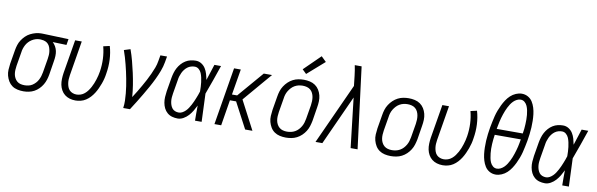

<svg xmlns="http://www.w3.org/2000/svg" viewBox="-50 -1233 5326 1712"><g transform="rotate(10 2612.5 -377.0)"><path d="M188 8Q160 8 133 2Q106 -4 85 -19Q64 -34 50.5 -56.5Q37 -79 30 -105Q23 -131 24.5 -159Q26 -187 30 -215L51 -340Q55 -364 62.5 -388Q70 -412 84 -433.5Q98 -455 117 -473.5Q136 -492 159 -503.5Q182 -515 206 -521.5Q230 -528 254 -528H269L504 -520L495 -466L370 -470Q385 -456 396 -437Q407 -418 411.5 -396.5Q416 -375 415 -351.5Q414 -328 410 -305L390 -180Q386 -156 378.5 -132Q371 -108 358 -86Q345 -64 326 -45Q307 -26 284.5 -14Q262 -2 237 3Q212 8 188 8ZM189 -47Q206 -47 224.5 -51Q243 -55 258.5 -65Q274 -75 287 -89Q300 -103 308.5 -119.5Q317 -136 322.5 -153.5Q328 -171 331 -189L352 -314Q355 -332 356 -350Q357 -368 354.5 -385Q352 -402 346.5 -418Q341 -434 330 -446.5Q319 -459 303 -465.5Q287 -472 269 -473L260 -474H250Q233 -474 215.5 -468.5Q198 -463 182 -453Q166 -443 153 -429Q140 -415 131.5 -399Q123 -383 117.5 -366Q112 -349 110 -331L89 -206Q86 -187 85 -167.5Q84 -148 87 -130Q90 -112 98.5 -95.5Q107 -79 120.5 -67.5Q134 -56 151.5 -51.5Q169 -47 189 -47Z M659 8Q631 8 606 0.5Q581 -7 561.5 -22.5Q542 -38 529.5 -60.5Q517 -83 512 -108Q507 -133 508 -160.5Q509 -188 513 -215L564 -520H624L572 -206Q569 -187 568 -169Q567 -151 569.5 -133.5Q572 -116 578 -99.5Q584 -83 595.5 -71Q607 -59 624 -52.5Q641 -46 659 -46Q678 -46 697 -52.5Q716 -59 732 -72.5Q748 -86 760 -102.5Q772 -119 781.5 -136.5Q791 -154 798.5 -172.5Q806 -191 812 -210Q818 -229 822.5 -247.5Q827 -266 830 -285Q839 -343 836.5 -400Q834 -457 820 -511L877 -524Q894 -466 897 -403Q900 -340 889 -276Q886 -253 880 -229Q874 -205 865.5 -182Q857 -159 846.5 -136Q836 -113 822.5 -91.5Q809 -70 791.5 -51Q774 -32 752.5 -18Q731 -4 706.5 2Q682 8 659 8Z M1091 0Q1096 -34 1095 -67Q1094 -100 1091 -132.5Q1088 -165 1083 -197.5Q1078 -230 1072 -261.5Q1066 -293 1059 -324.5Q1052 -356 1044 -387Q1036 -418 1027 -449Q1018 -480 1007 -510L1064 -528Q1082 -478 1095.5 -426.5Q1109 -375 1120.5 -323Q1132 -271 1140.5 -217.5Q1149 -164 1153 -110Q1172 -138 1189 -167Q1206 -196 1223 -225Q1240 -254 1255.5 -284Q1271 -314 1285 -344Q1299 -374 1310.5 -405Q1322 -436 1327 -468L1336 -520H1396L1387 -468Q1380 -427 1364.5 -386Q1349 -345 1330 -305.5Q1311 -266 1289.5 -227.5Q1268 -189 1245.5 -151Q1223 -113 1199.5 -75Q1176 -37 1152 0Z M1585 8Q1558 8 1533.5 1Q1509 -6 1490 -22.5Q1471 -39 1460 -61.5Q1449 -84 1444.5 -109.5Q1440 -135 1441.5 -161.5Q1443 -188 1447 -215L1468 -340Q1472 -363 1479 -386.5Q1486 -410 1497.5 -431.5Q1509 -453 1526 -472Q1543 -491 1564 -504Q1585 -517 1608.5 -522.5Q1632 -528 1656 -528Q1684 -528 1707 -513.5Q1730 -499 1744 -476.5Q1758 -454 1765.5 -428Q1773 -402 1778 -375Q1790 -411 1801.5 -447.5Q1813 -484 1825 -520H1885Q1862 -453 1839 -386.5Q1816 -320 1791 -254Q1794 -191 1796 -127Q1798 -63 1801 0H1741Q1740 -34 1740.5 -67.5Q1741 -101 1741 -135V-137Q1729 -112 1714.5 -87.5Q1700 -63 1681 -42Q1662 -21 1636.5 -6.5Q1611 8 1585 8ZM1585 -46Q1602 -46 1618 -55Q1634 -64 1647 -77Q1660 -90 1669.5 -105Q1679 -120 1687.5 -135.5Q1696 -151 1703 -167Q1710 -183 1716.5 -199Q1723 -215 1729 -231Q1735 -247 1740 -264Q1740 -285 1739 -306Q1738 -327 1735.5 -347.5Q1733 -368 1728.5 -388.5Q1724 -409 1716.5 -427.5Q1709 -446 1693 -460Q1677 -474 1656 -474Q1639 -474 1622 -469Q1605 -464 1590.5 -453Q1576 -442 1565 -427.5Q1554 -413 1546.5 -397Q1539 -381 1534 -364.5Q1529 -348 1527 -331L1506 -206Q1503 -188 1501.5 -170Q1500 -152 1502 -134.5Q1504 -117 1509.5 -101Q1515 -85 1525 -72Q1535 -59 1551 -52.5Q1567 -46 1585 -46Z M1917 0 2003 -520H2064L2025 -287H2072L2272 -520H2347L2286 -449L2125 -260L2261 0H2195L2072 -233H2016L1978 0Z M2564 8Q2536 8 2509 2Q2482 -4 2460.5 -19Q2439 -34 2425.5 -56.5Q2412 -79 2405 -105Q2398 -131 2399.5 -159Q2401 -187 2405 -215L2426 -340Q2430 -365 2437.5 -389Q2445 -413 2459.5 -435.5Q2474 -458 2493.5 -476.5Q2513 -495 2536.5 -507Q2560 -519 2585 -523.5Q2610 -528 2634 -528Q2662 -528 2689 -522Q2716 -516 2737.5 -501Q2759 -486 2773 -463.5Q2787 -441 2793.5 -415Q2800 -389 2799 -361Q2798 -333 2793 -305L2773 -180Q2768 -155 2760.5 -131Q2753 -107 2739 -84.5Q2725 -62 2705.5 -43.5Q2686 -25 2662.5 -13Q2639 -1 2613.5 3.5Q2588 8 2564 8ZM2565 -46Q2583 -46 2601.5 -50Q2620 -54 2637 -63.5Q2654 -73 2667.5 -87.5Q2681 -102 2690.5 -118.5Q2700 -135 2705.5 -153Q2711 -171 2714 -189L2735 -314Q2738 -333 2738.5 -352.5Q2739 -372 2736 -390Q2733 -408 2725 -424.5Q2717 -441 2703.5 -452.5Q2690 -464 2671.5 -469Q2653 -474 2633 -474Q2615 -474 2597 -470Q2579 -466 2562 -456.5Q2545 -447 2531.5 -432.5Q2518 -418 2508 -401.5Q2498 -385 2492.5 -367Q2487 -349 2485 -331L2464 -206Q2461 -187 2460 -167.5Q2459 -148 2462 -130Q2465 -112 2473.5 -95.5Q2482 -79 2495.5 -67.5Q2509 -56 2527 -51Q2545 -46 2565 -46ZM2644 -582 2607 -618 2754 -762 2799 -718Z M2832 0 3083 -551 3073 -640Q3070 -664 3066.5 -688Q3063 -712 3058 -735H3120L3213 0H3150L3098 -449L2894 0Z M3514 8Q3486 8 3459 2Q3432 -4 3410.5 -19Q3389 -34 3375.5 -56.5Q3362 -79 3355 -105Q3348 -131 3349.5 -159Q3351 -187 3355 -215L3376 -340Q3380 -365 3387.5 -389Q3395 -413 3409.5 -435.5Q3424 -458 3443.5 -476.5Q3463 -495 3486.5 -507Q3510 -519 3535 -523.5Q3560 -528 3584 -528Q3612 -528 3639 -522Q3666 -516 3687.5 -501Q3709 -486 3723 -463.5Q3737 -441 3743.5 -415Q3750 -389 3749 -361Q3748 -333 3743 -305L3723 -180Q3718 -155 3710.5 -131Q3703 -107 3689 -84.5Q3675 -62 3655.5 -43.5Q3636 -25 3612.5 -13Q3589 -1 3563.5 3.5Q3538 8 3514 8ZM3515 -46Q3533 -46 3551.5 -50Q3570 -54 3587 -63.5Q3604 -73 3617.5 -87.5Q3631 -102 3640.5 -118.5Q3650 -135 3655.5 -153Q3661 -171 3664 -189L3685 -314Q3688 -333 3688.5 -352.5Q3689 -372 3686 -390Q3683 -408 3675 -424.5Q3667 -441 3653.5 -452.5Q3640 -464 3621.5 -469Q3603 -474 3583 -474Q3565 -474 3547 -470Q3529 -466 3512 -456.5Q3495 -447 3481.5 -432.5Q3468 -418 3458 -401.5Q3448 -385 3442.5 -367Q3437 -349 3435 -331L3414 -206Q3411 -187 3410 -167.5Q3409 -148 3412 -130Q3415 -112 3423.5 -95.5Q3432 -79 3445.5 -67.5Q3459 -56 3477 -51Q3495 -46 3515 -46Z M3984 8Q3956 8 3931 0.5Q3906 -7 3886.5 -22.5Q3867 -38 3854.5 -60.5Q3842 -83 3837 -108Q3832 -133 3833 -160.5Q3834 -188 3838 -215L3889 -520H3949L3897 -206Q3894 -187 3893 -169Q3892 -151 3894.5 -133.5Q3897 -116 3903 -99.5Q3909 -83 3920.5 -71Q3932 -59 3949 -52.5Q3966 -46 3984 -46Q4003 -46 4022 -52.5Q4041 -59 4057 -72.5Q4073 -86 4085 -102.5Q4097 -119 4106.5 -136.5Q4116 -154 4123.5 -172.5Q4131 -191 4137 -210Q4143 -229 4147.5 -247.5Q4152 -266 4155 -285Q4164 -343 4161.5 -400Q4159 -457 4145 -511L4202 -524Q4219 -466 4222 -403Q4225 -340 4214 -276Q4211 -253 4205 -229Q4199 -205 4190.5 -182Q4182 -159 4171.5 -136Q4161 -113 4147.5 -91.5Q4134 -70 4116.5 -51Q4099 -32 4077.5 -18Q4056 -4 4031.5 2Q4007 8 3984 8Z M4464 8Q4433 8 4407.5 -6.5Q4382 -21 4367 -45Q4352 -69 4343.5 -97Q4335 -125 4331.5 -154.5Q4328 -184 4327.5 -214Q4327 -244 4328.5 -274.5Q4330 -305 4334 -335.5Q4338 -366 4343 -397Q4348 -423 4353.5 -450Q4359 -477 4365.5 -503Q4372 -529 4382 -555.5Q4392 -582 4404 -607Q4416 -632 4432 -656.5Q4448 -681 4469 -700.5Q4490 -720 4517 -731.5Q4544 -743 4570 -743Q4601 -743 4626.5 -728.5Q4652 -714 4667 -690Q4682 -666 4690.5 -638Q4699 -610 4702.5 -580.5Q4706 -551 4706.5 -521Q4707 -491 4705.5 -460.5Q4704 -430 4700 -399.5Q4696 -369 4691 -338Q4686 -312 4680.5 -285Q4675 -258 4668.5 -232Q4662 -206 4652 -179.5Q4642 -153 4630 -128Q4618 -103 4602 -78.5Q4586 -54 4565 -34.5Q4544 -15 4517 -3.5Q4490 8 4464 8ZM4403 -395H4639Q4643 -416 4645 -437.5Q4647 -459 4648 -480Q4649 -501 4649 -522.5Q4649 -544 4647 -564.5Q4645 -585 4641 -605Q4637 -625 4629 -643.5Q4621 -662 4605.5 -675.5Q4590 -689 4569 -689Q4552 -689 4535 -680.5Q4518 -672 4504.5 -658.5Q4491 -645 4481 -629.5Q4471 -614 4463 -598Q4455 -582 4448 -565Q4441 -548 4435.5 -531Q4430 -514 4425 -497Q4420 -480 4416.5 -463Q4413 -446 4409.5 -429Q4406 -412 4403 -395ZM4465 -46Q4482 -46 4499 -54.5Q4516 -63 4529.5 -76.5Q4543 -90 4553 -105.5Q4563 -121 4571 -137Q4579 -153 4586 -170Q4593 -187 4598.5 -204Q4604 -221 4609 -238Q4614 -255 4618 -272Q4622 -289 4625 -306Q4628 -323 4631 -340H4395Q4392 -319 4389.5 -297.5Q4387 -276 4386 -255Q4385 -234 4385 -212.5Q4385 -191 4387.5 -170.5Q4390 -150 4393.5 -130Q4397 -110 4405 -91.5Q4413 -73 4428.5 -59.5Q4444 -46 4465 -46Z M4910 8Q4883 8 4858.5 1Q4834 -6 4815 -22.5Q4796 -39 4785 -61.5Q4774 -84 4769.5 -109.5Q4765 -135 4766.5 -161.5Q4768 -188 4772 -215L4793 -340Q4797 -363 4804 -386.5Q4811 -410 4822.5 -431.5Q4834 -453 4851 -472Q4868 -491 4889 -504Q4910 -517 4933.5 -522.5Q4957 -528 4981 -528Q5009 -528 5032 -513.5Q5055 -499 5069 -476.5Q5083 -454 5090.5 -428Q5098 -402 5103 -375Q5115 -411 5126.5 -447.5Q5138 -484 5150 -520H5210Q5187 -453 5164 -386.5Q5141 -320 5116 -254Q5119 -191 5121 -127Q5123 -63 5126 0H5066Q5065 -34 5065.5 -67.5Q5066 -101 5066 -135V-137Q5054 -112 5039.5 -87.5Q5025 -63 5006 -42Q4987 -21 4961.5 -6.5Q4936 8 4910 8ZM4910 -46Q4927 -46 4943 -55Q4959 -64 4972 -77Q4985 -90 4994.5 -105Q5004 -120 5012.5 -135.5Q5021 -151 5028 -167Q5035 -183 5041.5 -199Q5048 -215 5054 -231Q5060 -247 5065 -264Q5065 -285 5064 -306Q5063 -327 5060.5 -347.5Q5058 -368 5053.5 -388.5Q5049 -409 5041.5 -427.5Q5034 -446 5018 -460Q5002 -474 4981 -474Q4964 -474 4947 -469Q4930 -464 4915.5 -453Q4901 -442 4890 -427.5Q4879 -413 4871.5 -397Q4864 -381 4859 -364.5Q4854 -348 4852 -331L4831 -206Q4828 -188 4826.5 -170Q4825 -152 4827 -134.5Q4829 -117 4834.5 -101Q4840 -85 4850 -72Q4860 -59 4876 -52.5Q4892 -46 4910 -46Z"/></g></svg>

Font: Iosevka QP Light
Style: Italic
Weight: 300
Italic angle: -9°
Designer: Belleve Invis
Foundry: Belleve Invis
Version: Version 20.0.0; ttfautohint (v1.8.4)